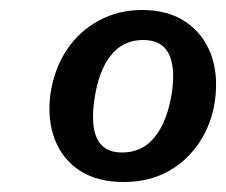

<svg xmlns="http://www.w3.org/2000/svg" viewBox="-20 -772 452 384"><path d="M264 -752Q316 -752 351 -728.5Q386 -705 401.5 -664.5Q417 -624 410 -571Q403 -523 378 -486Q353 -449 315 -428.5Q277 -408 227 -408Q175 -408 140 -430.5Q105 -453 89.5 -493.5Q74 -534 81 -585Q89 -636 114 -673Q139 -710 178 -731Q217 -752 264 -752ZM266 -692Q226 -692 201.5 -661Q177 -630 169 -574Q161 -521 174.5 -494Q188 -467 224 -467Q265 -467 290 -498.5Q315 -530 324 -588Q331 -639 317 -665.5Q303 -692 266 -692Z"/></svg>

Font: Libre Franklin SemiBold
Style: Italic
Weight: 600
Italic angle: -8°
Designer: Pablo Impallari, Rodrigo Fuenzalida, Nhung Nguyen
Foundry: Impallari Type
Version: Version 3.000